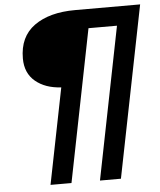

<svg xmlns="http://www.w3.org/2000/svg" viewBox="-57 -791 781 940"><g transform="rotate(-5 333.5 -321.0)"><path d="M247 -371Q169 -375 120.5 -415.5Q72 -456 72 -528Q72 -635 146.5 -688.5Q221 -742 347 -742H667L499 100H396L545 -648H405L256 100H153Z"/></g></svg>

Font: Montserrat Alternates SemiBold
Style: Italic
Weight: 600
Italic angle: -11.3°
Designer: Julieta Ulanovsky
Foundry: Julieta Ulanovsky
Version: Version 7.200